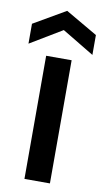

<svg xmlns="http://www.w3.org/2000/svg" viewBox="-98 -804 460 846"><g transform="rotate(10 132.0 -381.0)"><path d="M132 -676 -11 -590V-679L132 -762L275 -679V-590ZM189 -551V0H75V-551Z"/></g></svg>

Font: Fz Poppins Med
Style: Regular
Weight: 500
Designer: Ninad Kale (Devanagari), Jonny Pinhorn (Latin)
Foundry: Indian Type Foundry
Version: Vit hóa bi Vntype.Com & FontZin.Com